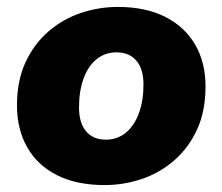

<svg xmlns="http://www.w3.org/2000/svg" viewBox="-20 -523 642 554"><path d="M282 11Q201 11 144.5 -17.5Q88 -46 58.5 -98Q29 -150 29 -219Q29 -290 53.5 -343Q78 -396 119.5 -432Q161 -468 213 -485.5Q265 -503 320 -503Q400 -503 456.5 -474.5Q513 -446 543 -394.5Q573 -343 573 -274Q573 -202 548.5 -149Q524 -96 482.5 -60Q441 -24 389 -6.5Q337 11 282 11ZM285 -120Q319 -120 343.5 -140.5Q368 -161 381 -197Q394 -233 394 -279Q394 -324 373.5 -348Q353 -372 316 -372Q283 -372 258.5 -352Q234 -332 221 -296Q208 -260 208 -213Q208 -168 228.5 -144Q249 -120 285 -120Z"/></svg>

Font: Nunito Sans 12pt Black
Style: Italic
Weight: 900
Italic angle: -9°
Designer: Vernon Adams
Foundry: Vernon Adams
Version: Version 3.101;gftools[0.9.27]